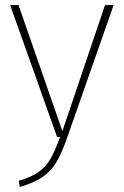

<svg xmlns="http://www.w3.org/2000/svg" viewBox="-20 -540 488 757"><path d="M245 2Q224 63 202.5 99Q181 135 147.5 158Q114 181 58 197L54 173Q105 158 133.5 137Q162 116 179 86.5Q196 57 217 0H205L20 -520H53L226 -23L394 -520H428Z"/></svg>

Font: Firava
Style: Regular
Weight: 400
Designer: Carrois Corporate & Edenspiekermann AG
Foundry: Greg Finn Gibson
Version: Version 5.000